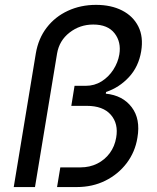

<svg xmlns="http://www.w3.org/2000/svg" viewBox="-20 -757 634 777"><path d="M35.6 0 125 -541Q135.3 -601.6 169.2 -645.5Q203.1 -689.5 254.9 -713.4Q306.6 -737.3 368.7 -737.3Q429.7 -737.3 474.1 -714.6Q518.6 -691.9 539.8 -649.9Q561 -607.9 551.3 -549.3Q541 -487.3 502 -445.1Q462.9 -402.8 409.2 -384.8L408.2 -377.9Q476.6 -371.1 512.9 -323.2Q549.3 -275.4 536.1 -199.7Q526.9 -142.1 492.7 -96.9Q458.5 -51.8 406.5 -25.9Q354.5 0 290.5 0H210.9L224.1 -79.6H305.2Q343.3 -79.6 373.8 -95Q404.3 -110.4 424.3 -137.5Q444.3 -164.6 450.2 -200.2Q460 -256.3 428.5 -292.5Q397 -328.6 331.5 -328.6H268.6L281.7 -409.7H326.7Q362.3 -409.7 391.1 -427.7Q419.9 -445.8 438.7 -475.1Q457.5 -504.4 462.9 -536.6Q471.2 -586.9 443.6 -622.3Q416 -657.7 357.4 -657.7Q303.2 -657.7 261.5 -625.2Q219.7 -592.8 210.9 -540L121.6 0Z"/></svg>

Font: Inter 24pt
Style: Italic
Weight: 400
Italic angle: -9.3988°
Designer: Rasmus Andersson
Foundry: rsms
Version: Version 4.001;git-66647c0bb